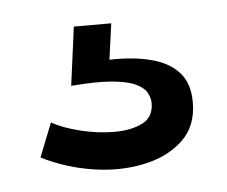

<svg xmlns="http://www.w3.org/2000/svg" viewBox="-30 -39 321 271"><g transform="rotate(-5 130.5 97.0)"><path d="M20 174 39 126Q55 135 79.5 141Q104 147 127.5 147Q151 147 167 139Q183 131 183 111Q183 104 179 96.5Q175 89 163.5 83.5Q152 78 130 76Q108 74 72 77L83 -6H136L129 45Q162 44 187.5 50.5Q213 57 227 72.5Q241 88 241 115Q241 149 219.5 169Q198 189 164 196Q130 203 92 197Q54 191 20 174Z"/></g></svg>

Font: Bricolage Grotesque 72pt Light
Style: Regular
Weight: 300
Designer: Mathieu Triay
Foundry: Atelier Triay
Version: Version 1.001;gftools[0.9.33.dev8+g029e19f]